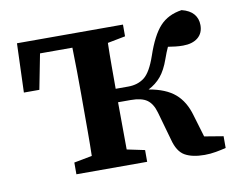

<svg xmlns="http://www.w3.org/2000/svg" viewBox="-62 -571 802 660"><g transform="rotate(-10 339.0 -241.0)"><path d="M602 11Q559 11 533.5 -3.5Q508 -18 497 -61L469 -160Q460 -192 441 -205.5Q422 -219 384 -219H340Q340 -179 340.5 -134.5Q341 -90 341 -54L403 -41V0H156V-41L219 -53Q220 -91 220 -134Q220 -177 220 -210V-269Q220 -304 219.5 -349Q219 -394 218 -431H105L81 -308H27L33 -479H403V-438L341 -426Q340 -389 340 -344.5Q340 -300 340 -266H384Q417 -266 440 -283.5Q463 -301 482 -356Q505 -424 533.5 -455Q562 -486 610 -493Q638 -486 651.5 -470Q665 -454 665 -431Q665 -403 646 -387.5Q627 -372 594 -372Q580 -372 567.5 -373.5Q555 -375 542 -377Q538 -369 534 -358.5Q530 -348 526 -337Q513 -300 495 -278.5Q477 -257 451 -244Q510 -234 542 -206.5Q574 -179 588 -129L611 -52L677 -41V0Q661 4 641.5 7.5Q622 11 602 11Z"/></g></svg>

Font: Source Serif 4 Semibold
Style: Regular
Weight: 600
Designer: Frank Grießhammer
Foundry: Adobe
Version: Version 4.005;hotconv 1.1.0;makeotfexe 2.6.0